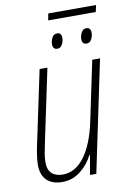

<svg xmlns="http://www.w3.org/2000/svg" viewBox="-88 -833 610 898"><g transform="rotate(-10 216.5 -384.0)"><path d="M200 -746 206 -778H433L426 -746ZM220 -608Q198 -608 198 -633Q198 -648 206 -663.5Q214 -679 230 -679Q251 -679 251 -654Q251 -638 243 -623Q235 -608 220 -608ZM359 -608Q337 -608 337 -633Q337 -648 345 -663.5Q353 -679 369 -679Q390 -679 390 -654Q390 -638 382 -623Q374 -608 359 -608ZM134 10Q88 10 61.5 -15Q35 -40 35 -89Q35 -109 39.5 -138Q44 -167 50 -193L121 -529H158L86 -187Q81 -163 76.5 -139Q72 -115 72 -94Q72 -59 90.5 -41.5Q109 -24 142 -24Q203 -24 246.5 -83Q290 -142 312 -248L371 -529H408L297 0H267L283 -92H280Q260 -51 222 -20.5Q184 10 134 10Z"/></g></svg>

Font: Noto Sans Condensed ExtraLight
Style: Italic
Weight: 200
Width: 3
Italic angle: -12°
Designer: Monotype Design Team
Foundry: Monotype Imaging Inc.
Version: Version 2.013; ttfautohint (v1.8.4.7-5d5b)